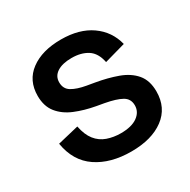

<svg xmlns="http://www.w3.org/2000/svg" viewBox="-124 -625 749 756"><g transform="rotate(-30 250.5 -246.5)"><path d="M34 -155 130 -178Q138 -137 157 -113Q176 -89 204.5 -79Q233 -69 266 -69Q315 -69 341.5 -88Q368 -107 368 -137Q368 -167 343 -181Q318 -195 269 -204L235 -210Q185 -219 144 -236Q103 -253 79 -283Q55 -313 55 -360Q55 -430 107 -468.5Q159 -507 245 -507Q328 -507 381.5 -469.5Q435 -432 451 -368L355 -341Q346 -386 317 -404.5Q288 -423 245 -423Q203 -423 179 -407.5Q155 -392 155 -364Q155 -334 178.5 -320Q202 -306 242 -299L277 -293Q330 -284 374 -268Q418 -252 443.5 -222Q469 -192 469 -142Q469 -68 414 -27Q359 14 266 14Q172 14 110 -28Q48 -70 34 -155Z"/></g></svg>

Font: Space Grotesk Frontify Medium
Style: Regular
Weight: 500
Designer: Florian Karsten
Version: Version 2.000